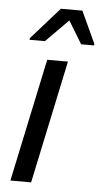

<svg xmlns="http://www.w3.org/2000/svg" viewBox="-53 -759 422 793"><g transform="rotate(5 158.5 -362.5)"><path d="M21 0 129 -510H215L107 0ZM49 -586 50 -593 167 -725H256L317 -593V-586H263L206 -680L113 -586Z"/></g></svg>

Font: Saira Semi Condensed
Style: Italic
Weight: 400
Width: 4
Italic angle: -12°
Designer: Hector Gatti with collaboration of the Omnibus-Type team
Foundry: Omnibus-Type
Version: Version 1.001; ttfautohint (v1.8)